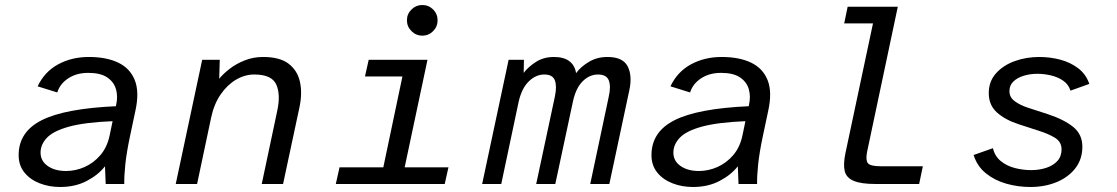

<svg xmlns="http://www.w3.org/2000/svg" viewBox="-20 -735 4464 767"><path d="M220.2 12Q176.5 12 138.8 -2.6Q101 -17.1 77.8 -45.6Q54.5 -74 54.5 -115.3Q54.5 -208.5 147 -255Q239.4 -301.5 442.9 -310.7L443.9 -315.4Q451.6 -349.3 443.4 -378.4Q435.2 -407.4 408.4 -425.7Q381.7 -443.9 332.6 -443.9Q285.8 -443.9 252.7 -422.1Q219.6 -400.3 208.8 -365.7L130.3 -390.1Q157.9 -448.4 212.2 -477.9Q266.5 -507.4 334.8 -507.4Q405.2 -507.4 452.5 -484.7Q499.7 -462 518.5 -414.7Q537.4 -367.3 520.8 -292L499.5 -191.5Q485.7 -126.3 480.7 -79.1Q475.8 -31.9 476.4 0H402.2L399.4 -70.7Q372.4 -36.1 326.4 -12.1Q280.4 12 220.2 12ZM243.7 -51.9Q281.9 -51.9 317.9 -67.8Q353.8 -83.7 380.9 -115.1Q407.9 -146.5 417.8 -193.3L429.8 -250.9Q319.2 -246.4 256.3 -229.2Q193.5 -212 167.7 -184.9Q142 -157.8 142 -125.5Q142 -92 170.5 -72Q199.1 -51.9 243.7 -51.9Z M682 0 787.7 -496H857.9L855.7 -420.5Q871.9 -440.4 897.7 -460.3Q923.4 -480.3 957.6 -493.8Q991.8 -507.4 1031.3 -507.4Q1098.1 -507.4 1133.4 -480.1Q1168.7 -452.8 1178.4 -407.3Q1188.1 -361.7 1176.3 -306.5L1110.8 0H1025.6L1087.4 -291.8Q1101.7 -357.5 1083.6 -397.4Q1065.5 -437.4 995.6 -437.4Q957.9 -437.4 922.7 -416.6Q887.6 -395.8 861.2 -357.4Q834.8 -319 823.6 -266L767.3 0Z M1321.5 0 1336.3 -66.5H1511.2L1587.6 -429.5H1438L1452.8 -496H1687.7L1596.5 -66.5H1771.4L1756.6 0ZM1666.9 -592.5Q1642 -592.5 1623.8 -610.7Q1605.6 -628.8 1605.6 -653.8Q1605.6 -679.3 1623.8 -697.1Q1642 -715 1666.9 -715Q1692.4 -715 1710.3 -697.1Q1728.1 -679.3 1728.1 -653.8Q1728.1 -628.8 1710.3 -610.7Q1692.4 -592.5 1666.9 -592.5Z M1906.1 0 2011.8 -496H2073L2072 -443.8Q2090.7 -468.4 2121.4 -487.9Q2152.1 -507.4 2192.6 -507.4Q2232.6 -507.4 2254.5 -490.5Q2276.5 -473.7 2281.3 -442.8Q2299.3 -467.8 2332.1 -487.6Q2364.9 -507.4 2406.6 -507.4Q2467.8 -507.4 2487.1 -470.4Q2506.5 -433.4 2494.2 -375.3L2414.2 0H2337.9L2411.9 -349.3Q2421.1 -390.3 2412 -413.9Q2402.9 -437.4 2368.7 -437.4Q2335 -437.4 2307.6 -410.3Q2280.2 -383.2 2268.6 -328.7L2198.3 0H2122L2196.8 -350Q2205.2 -390.8 2196.5 -414.1Q2187.7 -437.4 2154.2 -437.4Q2120.6 -437.4 2092.3 -409.8Q2064 -382.2 2051.7 -327.7L1982.4 0Z M2748.2 12Q2704.5 12 2666.8 -2.6Q2629 -17.1 2605.8 -45.6Q2582.5 -74 2582.5 -115.3Q2582.5 -208.5 2675 -255Q2767.4 -301.5 2970.9 -310.7L2971.9 -315.4Q2979.6 -349.3 2971.4 -378.4Q2963.2 -407.4 2936.4 -425.7Q2909.7 -443.9 2860.6 -443.9Q2813.8 -443.9 2780.7 -422.1Q2747.6 -400.3 2736.8 -365.7L2658.3 -390.1Q2685.9 -448.4 2740.2 -477.9Q2794.5 -507.4 2862.8 -507.4Q2933.2 -507.4 2980.5 -484.7Q3027.7 -462 3046.5 -414.7Q3065.4 -367.3 3048.8 -292L3027.5 -191.5Q3013.7 -126.3 3008.7 -79.1Q3003.8 -31.9 3004.4 0H2930.2L2927.4 -70.7Q2900.4 -36.1 2854.4 -12.1Q2808.4 12 2748.2 12ZM2771.7 -51.9Q2809.9 -51.9 2845.9 -67.8Q2881.8 -83.7 2908.9 -115.1Q2935.9 -146.5 2945.8 -193.3L2957.8 -250.9Q2847.2 -246.4 2784.3 -229.2Q2721.5 -212 2695.7 -184.9Q2670 -157.8 2670 -125.5Q2670 -92 2698.5 -72Q2727.1 -51.9 2771.7 -51.9Z M3477.5 0Q3419.7 0 3390.3 -12.5Q3360.9 -25 3354.5 -51.5Q3348.2 -78 3356.9 -121.1L3467.4 -641.5H3352.4L3366.2 -708H3566.5L3444.1 -129.6Q3437.3 -96.8 3446.5 -83.8Q3455.7 -70.8 3498.2 -70.8H3666.6L3651.8 0Z M4095.7 12Q4046.7 12 4000 -1.2Q3953.4 -14.4 3918.5 -42.6Q3883.6 -70.7 3869.3 -115.8L3946.6 -143Q3953.8 -111.4 3977.6 -91.8Q4001.4 -72.2 4033.9 -63.8Q4066.4 -55.4 4099.3 -55.4Q4131.8 -55.4 4159.6 -64.6Q4187.3 -73.7 4204 -91.9Q4220.7 -110 4220.7 -138.3Q4220.7 -168.4 4194.5 -184.5Q4168.4 -200.6 4127.4 -213.4L4050.3 -238.4Q3994.9 -256.4 3962.4 -285.9Q3929.9 -315.3 3929.9 -362.7Q3929.9 -410.1 3959.1 -442.4Q3988.3 -474.7 4034.2 -491.1Q4080.2 -507.4 4131.3 -507.4Q4174.4 -507.4 4215.1 -496.8Q4255.7 -486.1 4286.9 -462.5Q4318.2 -438.9 4331.6 -399.8L4256.3 -372.9Q4248.6 -397.8 4227.4 -412.5Q4206.2 -427.2 4178.6 -433.7Q4151 -440.2 4123.6 -440.2Q4095.7 -440.2 4070.1 -432.6Q4044.4 -424.9 4028.5 -409.6Q4012.5 -394.4 4012.5 -371.1Q4012.5 -346 4034 -330.4Q4055.5 -314.8 4086.8 -304.6L4165.6 -279Q4231.3 -257.3 4267.6 -227.6Q4303.8 -197.9 4303.8 -149.4Q4303.8 -98.5 4275.5 -62.4Q4247.2 -26.3 4200.1 -7.1Q4153.1 12 4095.7 12Z"/></svg>

Font: Atkinson Hyperlegible Mono ExtraLight
Style: Italic
Weight: 200
Italic angle: -12°
Monospace: yes
Designer: Elliott Scott, Megan Eiswerth, Linus Boman, Theodore Petrosky, Letters from Sweden
Foundry: Applied Design Works, Letters from Sweden
Version: Version 2.001